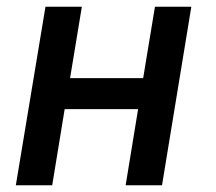

<svg xmlns="http://www.w3.org/2000/svg" viewBox="-20 -550 640 570"><path d="M27 0 115 -530H223L188 -318H405L440 -530H548L461 0H353L390 -226H172L135 0Z"/></svg>

Font: Iosevka Curly SmBdExObl
Style: Regular
Weight: 600
Width: 7
Italic angle: -9°
Monospace: yes
Designer: Belleve Invis
Foundry: Belleve Invis
Version: Version 11.1.0; ttfautohint (v1.8.3)